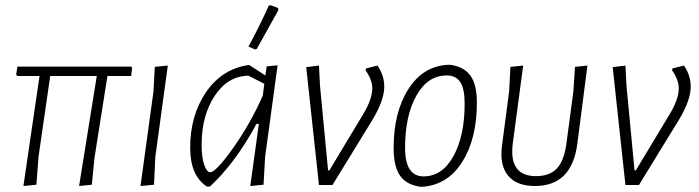

<svg xmlns="http://www.w3.org/2000/svg" viewBox="-20 -711 2687 738"><path d="M70 4 132 -419H47L42 -424L47 -455H484L488 -450L484 -419H393L343 -103L333 -1L284 4L352 -419H173L128 -108L120 -1Z M625 -459 577 -108 572 -1 520 4 570 -360 575 -454Z M1013 -689 1020 -691 1049 -680 1050 -672Q1039 -652 967 -523L960 -521L935 -532Q974 -603 1013 -689ZM775 6Q711 -36 711 -143Q711 -267 771.5 -356Q832 -445 934 -461H938L1000 -421L1005 -456L1047 -460L999 -108L993 -1L942 4L975 -235H966Q885 -85 787 6ZM755 -154Q755 -106 765 -77.5Q775 -49 788 -49Q810 -49 876 -142Q942 -235 990 -343L996 -389L935 -420Q856 -419 805.5 -343Q755 -267 755 -154Z M1431 -459Q1457 -421 1457 -378Q1457 -328 1415 -256L1258 0H1206L1157 -453L1206 -459L1210 -382L1241 -56H1246L1376 -272Q1411 -330 1411 -372Q1411 -404 1385 -441L1387 -448Z M1704 -462H1710Q1763 -455 1788 -420.5Q1813 -386 1813 -317Q1813 -178 1757 -89Q1701 0 1603 7H1597Q1543 0 1518 -35.5Q1493 -71 1493 -142Q1493 -280 1550 -369Q1607 -458 1704 -462ZM1697 -421Q1624 -421 1580.5 -343.5Q1537 -266 1537 -143Q1537 -33 1608 -33Q1680 -33 1723 -111Q1766 -189 1766 -313Q1766 -369 1749.5 -395Q1733 -421 1697 -421Z M2036 4Q1965 4 1932 -37Q1899 -78 1910 -155L1937 -360L1942 -454L1991 -459L1951 -160Q1935 -34 2040 -34Q2093 -34 2120.5 -63.5Q2148 -93 2157 -158L2184 -360L2190 -454L2238 -459L2199 -158Q2178 4 2036 4Z M2609 -459Q2635 -421 2635 -378Q2635 -328 2593 -256L2436 0H2384L2335 -453L2384 -459L2388 -382L2419 -56H2424L2554 -272Q2589 -330 2589 -372Q2589 -404 2563 -441L2565 -448Z"/></svg>

Font: Alegreya Sans Light
Style: Italic
Weight: 300
Italic angle: -7°
Designer: Juan Pablo del Peral
Foundry: Huerta Tipografica
Version: Version 2.007